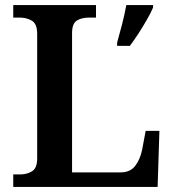

<svg xmlns="http://www.w3.org/2000/svg" viewBox="-20 -734 682 754"><path d="M32 0V-49H59Q86 -49 106 -61.5Q126 -74 126 -112V-601Q126 -640 105.5 -652.5Q85 -665 56 -665H32V-714H357V-665H331Q300 -665 281.5 -653Q263 -641 263 -604V-57H453Q491 -57 510.5 -82Q530 -107 538 -145L552 -220H606L599 0ZM440 -567Q449 -598 459.5 -639Q470 -680 476 -714H581V-704Q572 -683 556.5 -656Q541 -629 523.5 -602Q506 -575 490 -554H440Z"/></svg>

Font: Noto Serif Malayalam SemiBold
Style: Regular
Weight: 600
Designer: Indian type Foundry, Jelle Bosma, Monotype Design Team
Foundry: Monotype Imaging Inc.
Version: Version 2.104; ttfautohint (v1.8.4.7-5d5b)